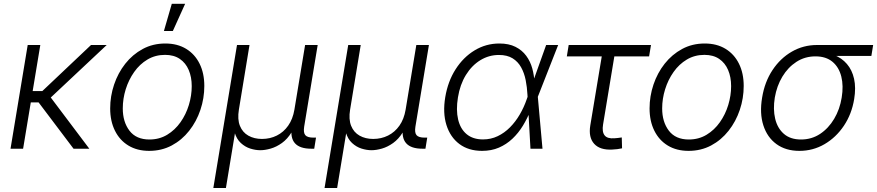

<svg xmlns="http://www.w3.org/2000/svg" viewBox="-20 -773 4559 998"><path d="M189.5 -539.1 100.1 0H34.7L124 -539.1ZM534.7 -539.1 216.8 -240.7H112.8L122.6 -299.8H200.2L453.1 -539.1ZM362.3 0 177.7 -244.6 224.1 -292.5 444.3 0Z M755.4 11.2Q692.9 11.2 647.5 -16.4Q602.1 -43.9 577.4 -93.8Q552.7 -143.6 552.7 -209.5Q552.7 -272.9 573 -333.3Q593.3 -393.6 631.1 -441.7Q668.9 -489.7 721.7 -518.3Q774.4 -546.9 839.4 -546.9Q901.9 -546.9 947.3 -519.3Q992.7 -491.7 1017.3 -442.1Q1042 -392.6 1042 -326.2Q1042 -262.2 1021.7 -201.9Q1001.5 -141.6 963.4 -93.3Q925.3 -44.9 872.6 -16.8Q819.8 11.2 755.4 11.2ZM756.8 -47.9Q808.1 -47.9 848.9 -72.5Q889.6 -97.2 918.2 -137.7Q946.8 -178.2 961.7 -227.3Q976.6 -276.4 976.6 -325.2Q976.6 -372.6 960.9 -409.2Q945.3 -445.8 914.6 -466.8Q883.8 -487.8 837.9 -487.8Q787.1 -487.8 746.6 -463.6Q706.1 -439.5 677.5 -398.9Q648.9 -358.4 633.5 -309.1Q618.2 -259.8 618.2 -209.5Q618.2 -139.2 653.1 -93.5Q688 -47.9 756.8 -47.9ZM832 -611.8 873 -753.4H942.4L878.4 -611.8Z M1088.9 204.1 1211.9 -539.1H1276.9L1221.7 -203.1Q1213.4 -152.8 1227.1 -118.9Q1240.7 -85 1271 -67.9Q1301.3 -50.8 1341.8 -50.8Q1383.8 -50.8 1418.9 -68.4Q1454.1 -85.9 1478 -119.9Q1502 -153.8 1510.3 -203.1L1565.9 -539.1H1631.3L1561 -114.3Q1556.2 -83 1567.1 -70.3Q1578.1 -57.6 1609.4 -57.6H1622.6L1613.3 0H1598.1Q1538.1 0 1512.9 -28.6Q1487.8 -57.1 1497.1 -113.8L1506.8 -174.3H1526.4Q1517.6 -121.1 1495.8 -85.7Q1474.1 -50.3 1445.6 -29.8Q1417 -9.3 1387.2 -0.7Q1357.4 7.8 1333 7.8Q1308.1 7.8 1281 -0.7Q1253.9 -9.3 1231.7 -29.8Q1209.5 -50.3 1199.2 -85.7Q1189 -121.1 1197.8 -174.3H1216.8L1154.3 204.1Z M1667 204.1 1790 -539.1H1855L1799.8 -203.1Q1791.5 -152.8 1805.2 -118.9Q1818.8 -85 1849.1 -67.9Q1879.4 -50.8 1919.9 -50.8Q1961.9 -50.8 1997.1 -68.4Q2032.2 -85.9 2056.2 -119.9Q2080.1 -153.8 2088.4 -203.1L2144 -539.1H2209.5L2139.2 -114.3Q2134.3 -83 2145.3 -70.3Q2156.2 -57.6 2187.5 -57.6H2200.7L2191.4 0H2176.3Q2116.2 0 2091.1 -28.6Q2065.9 -57.1 2075.2 -113.8L2085 -174.3H2104.5Q2095.7 -121.1 2074 -85.7Q2052.2 -50.3 2023.7 -29.8Q1995.1 -9.3 1965.3 -0.7Q1935.5 7.8 1911.1 7.8Q1886.2 7.8 1859.1 -0.7Q1832 -9.3 1809.8 -29.8Q1787.6 -50.3 1777.3 -85.7Q1767.1 -121.1 1775.9 -174.3H1794.9L1732.4 204.1Z M2485.8 11.2Q2415.5 11.2 2367.9 -24.4Q2320.3 -60.1 2300.5 -123.3Q2280.8 -186.5 2294.4 -268.1Q2308.1 -350.1 2348.1 -412.8Q2388.2 -475.6 2447 -511.2Q2505.9 -546.9 2575.7 -546.9Q2625 -546.9 2659.4 -529.5Q2693.8 -512.2 2715.3 -482.9Q2736.8 -453.6 2746.8 -417Q2756.8 -380.4 2758.3 -340.8H2780.8L2775.4 -271.5L2799.8 0H2737.3L2721.7 -280.3Q2719.7 -319.8 2712.4 -356.7Q2705.1 -393.6 2688.7 -423.1Q2672.4 -452.6 2644.3 -470Q2616.2 -487.3 2573.2 -487.3Q2521 -487.3 2476.6 -460Q2432.1 -432.6 2401.6 -383.1Q2371.1 -333.5 2360.4 -267.1Q2349.6 -201.2 2361.3 -151.9Q2373 -102.5 2405.8 -75.4Q2438.5 -48.3 2490.7 -48.3Q2531.7 -48.3 2566.9 -65.2Q2602.1 -82 2630.9 -111.1Q2659.7 -140.1 2681.6 -177.7Q2703.6 -215.3 2717.8 -256.8L2818.8 -539.1H2881.3L2774.9 -268.1L2757.8 -199.7H2737.8Q2721.2 -157.7 2698 -119.6Q2674.8 -81.5 2643.6 -52Q2612.3 -22.5 2573.2 -5.6Q2534.2 11.2 2485.8 11.2Z M3162.6 4.4Q3098.6 7.8 3068.4 -25.6Q3038.1 -59.1 3048.3 -121.1L3107.9 -480H2926.3L2936 -539.1H3363.8L3354 -480H3173.3L3114.7 -126Q3108.4 -87.9 3122.6 -69.6Q3136.7 -51.3 3173.8 -54.2Q3181.6 -54.7 3192.1 -55.9Q3202.6 -57.1 3211.9 -58.6L3213.4 -2Q3202.1 0.5 3189.2 2.2Q3176.3 3.9 3162.6 4.4Z M3559.1 11.2Q3496.6 11.2 3451.2 -16.4Q3405.8 -43.9 3381.1 -93.8Q3356.4 -143.6 3356.4 -209.5Q3356.4 -272.9 3376.7 -333.3Q3397 -393.6 3434.8 -441.7Q3472.7 -489.7 3525.4 -518.3Q3578.1 -546.9 3643.1 -546.9Q3705.6 -546.9 3751 -519.3Q3796.4 -491.7 3821 -442.1Q3845.7 -392.6 3845.7 -326.2Q3845.7 -262.2 3825.4 -201.9Q3805.2 -141.6 3767.1 -93.3Q3729 -44.9 3676.3 -16.8Q3623.5 11.2 3559.1 11.2ZM3560.5 -47.9Q3611.8 -47.9 3652.6 -72.5Q3693.4 -97.2 3721.9 -137.7Q3750.5 -178.2 3765.4 -227.3Q3780.3 -276.4 3780.3 -325.2Q3780.3 -372.6 3764.6 -409.2Q3749 -445.8 3718.3 -466.8Q3687.5 -487.8 3641.6 -487.8Q3590.8 -487.8 3550.3 -463.6Q3509.8 -439.5 3481.2 -398.9Q3452.6 -358.4 3437.3 -309.1Q3421.9 -259.8 3421.9 -209.5Q3421.9 -139.2 3456.8 -93.5Q3491.7 -47.9 3560.5 -47.9Z M4135.3 11.2Q4064.5 11.2 4016.1 -23.9Q3967.8 -59.1 3947.8 -121.6Q3927.7 -184.1 3941.4 -265.6Q3954.6 -347.2 3995.4 -408.7Q4036.1 -470.2 4095.9 -504.6Q4155.8 -539.1 4226.6 -539.1H4518.6L4509.3 -482.4H4284.7L4218.8 -480Q4163.6 -480 4119.6 -451.4Q4075.7 -422.9 4046.6 -374.5Q4017.6 -326.2 4007.3 -265.6Q3997.6 -205.1 4009.3 -155.8Q4021 -106.4 4054.7 -77.1Q4088.4 -47.9 4143.6 -47.9Q4198.7 -47.9 4242.7 -76.9Q4286.6 -106 4315.9 -155.3Q4345.2 -204.6 4355 -265.6Q4365.2 -326.7 4353 -375.2Q4340.8 -423.8 4307.1 -451.9Q4273.4 -480 4218.8 -480L4220.7 -503.9Q4272.9 -503.9 4314.2 -487.8Q4355.5 -471.7 4382.3 -440.4Q4409.2 -409.2 4419.4 -363.3Q4429.7 -317.4 4419.9 -257.8Q4407.2 -180.2 4366.5 -119.4Q4325.7 -58.6 4265.9 -23.7Q4206.1 11.2 4135.3 11.2Z"/></svg>

Font: Inter 18pt Light
Style: Italic
Weight: 300
Italic angle: -9.3988°
Designer: Rasmus Andersson
Foundry: rsms
Version: Version 4.001;git-66647c0bb